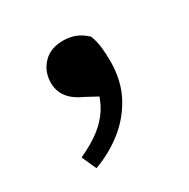

<svg xmlns="http://www.w3.org/2000/svg" viewBox="-87 -224 476 483"><g transform="rotate(-30 151.0 17.0)"><path d="M64 177 45 135Q82 118 106 99.5Q130 81 145 57.5Q160 34 167 2L182 36L128 7Q99 -6 85.5 -24Q72 -42 72 -66Q72 -98 93 -120.5Q114 -143 151 -143Q170 -143 186 -137Q202 -131 218 -116Q225 -97 227 -78.5Q229 -60 229 -39Q229 17 206.5 59.5Q184 102 146.5 131.5Q109 161 64 177Z"/></g></svg>

Font: Source Serif 4 18pt SemiBold
Style: Regular
Weight: 600
Designer: Frank Grießhammer
Foundry: Adobe Systems Incorporated
Version: Version 4.004;hotconv 1.0.116;makeotfexe 2.5.65601